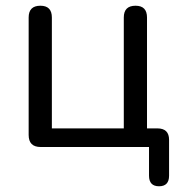

<svg xmlns="http://www.w3.org/2000/svg" viewBox="-20 -513 638 670"><path d="M500 100V0H122Q80 0 80 -42V-452Q80 -493 121 -493Q161 -493 161 -452V-65H412V-452Q412 -493 453 -493Q493 -493 493 -452V-65H529Q570 -65 570 -25V100Q570 137 535 137Q500 137 500 100Z"/></svg>

Font: Nunito
Style: Regular
Weight: 400
Designer: Vernon Adams
Foundry: Vernon Adams
Version: Version 3.602